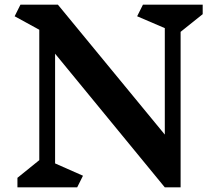

<svg xmlns="http://www.w3.org/2000/svg" viewBox="-20 -806 924 826"><path d="M757 -669V0H689L217 -575V-103L337 -50L312 0H55V-41L149 -117V-678L43 -736L68 -786H229L689 -227V-685L570 -736L595 -786H852V-745Z"/></svg>

Font: Inknut Antiqua SemiBold
Style: Regular
Weight: 600
Designer: Claus Eggers Sørensen
Foundry: Claus Eggers Sørensen
Version: Version 1.003; ttfautohint (v1.8.2) -l 8 -r 50 -G 200 -x 14 